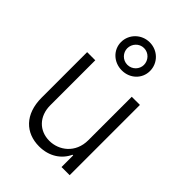

<svg xmlns="http://www.w3.org/2000/svg" viewBox="-239 -937 1054 1054"><g transform="rotate(45 288.5 -410.0)"><path d="M430 -208.5C430 -108.3 354.8 -54.3 280.9 -54.3C202.1 -54.3 146.7 -110.8 146.7 -196V-545.5H83.5V-192.1C83.5 -62.9 158 7.1 262.8 7.1C342.7 7.1 399.5 -34.4 425.1 -90.6H430V0H493.3V-545.5H430ZM288.7 -609C352.3 -609 400.9 -655.9 400.9 -716.3C400.9 -777 352.3 -826.7 288.7 -826.7C225.5 -826.7 175.8 -777 175.8 -716.3C175.8 -655.9 225.5 -609 288.7 -609ZM288.7 -652.3C251.4 -652.3 224.1 -682.9 224.1 -716.3C224.1 -750.7 251.4 -782.3 288.7 -782.3C326 -782.3 353.7 -751.1 353.7 -716.3C353.7 -682.9 326.3 -652.3 288.7 -652.3Z"/></g></svg>

Font: Karasuma Gothic
Style: Light
Weight: 300
Designer: Rasmus Andersson / Ryoko Nishizuka
Foundry: rsms
Version: Version 1.00